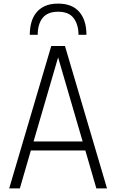

<svg xmlns="http://www.w3.org/2000/svg" viewBox="-20 -1044 644 1064"><path d="M573 0H514L453 -210H151L90 0H31L264 -789H340ZM438 -260 302 -726 166 -260ZM459 -851H415Q415 -907 388.5 -943Q362 -979 302 -979Q244 -979 216.5 -945Q189 -911 189 -851H145Q145 -885 153 -916.5Q161 -948 179.5 -972Q198 -996 228 -1010Q258 -1024 302 -1024Q380 -1024 419.5 -978Q459 -932 459 -851Z"/></svg>

Font: Tanohe Sans Light
Style: Regular
Weight: 300
Designer: Village Type and Design LLC & Cristiano Sobral
Foundry: Cooper Hewitt Smithsonian Design Museum
Version: Version 1.00;September 29, 2021;FontCreator 13.0.0.2655 64-b